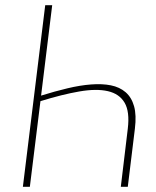

<svg xmlns="http://www.w3.org/2000/svg" viewBox="-20 -723 602 743"><path d="M139 -353Q191.5 -369.5 240.8 -381.2Q290 -393 332.5 -396.2Q375 -399.5 409 -392.8Q443 -386 466 -366.2Q489 -346.5 498.8 -312Q508.5 -277.5 502 -225L474.5 0H447.5L474.5 -225Q482.5 -291 462.2 -325.5Q442 -360 397.5 -370.2Q353 -380.5 286.8 -369Q220.5 -357.5 136.5 -331.5L95.5 0H68.5L155 -703H182Z"/></svg>

Font: Lato ExtraLight
Style: Italic
Weight: 275
Italic angle: -7°
Designer: Lukasz Dziedzic with Adam Twardoch and Botio Nikoltchev
Foundry: tyPoland Lukasz Dziedzic
Version: Version 2.015; 2015-08-06; http://www.latofonts.com/